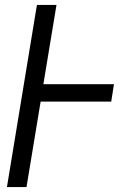

<svg xmlns="http://www.w3.org/2000/svg" viewBox="-20 -755 540 775"><path d="M8 0 129 -735H208L155 -415H440L429 -345H144L87 0Z"/></svg>

Font: Iosevka Term Oblique
Style: Regular
Weight: 400
Italic angle: -9°
Monospace: yes
Designer: Belleve Invis
Foundry: Belleve Invis
Version: Version 31.4.0